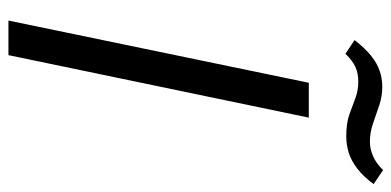

<svg xmlns="http://www.w3.org/2000/svg" viewBox="-262 -688 949 466"><g transform="rotate(90 213.0 -454.5)"><path d="M29.4 0 180.4 -729H265L113.3 0ZM309.9 -819.9Q279 -819.9 257.4 -827.4Q235.9 -835 217.6 -842.1Q199.3 -849.1 177 -849.1Q157.1 -849.1 141.6 -841.9Q126.1 -834.6 110 -817.9L76.7 -840.1Q96.7 -865.6 114.8 -880.1Q132.9 -894.7 151.4 -901Q170 -907.3 190.1 -907.3Q213.7 -907.3 235.4 -899.9Q257.1 -892.4 279 -884.9Q300.9 -877.3 323.6 -877.3Q340.9 -877.3 358.4 -884.9Q376 -892.4 392.3 -909.3L426.3 -886.3Q408.1 -861.6 389 -846.9Q369.9 -832.1 350.5 -826Q331.1 -819.9 309.9 -819.9Z"/></g></svg>

Font: Mona Sans
Style: Italic
Weight: 200
Italic angle: -11.6951°
Designer: Deni Anggara
Foundry: GitHub
Version: Version 2.000